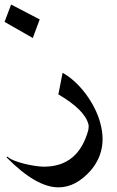

<svg xmlns="http://www.w3.org/2000/svg" viewBox="-39 -640 512 843"><path d="M135.3 -554.7 105 -473.1 -19 -543.9 9.8 -620.1ZM401.4 -99.6Q418 -38.1 407 13.7Q396 65.4 359.4 108.4Q293.9 182.6 217.8 182.6Q119.6 182.6 -10.3 50.8L-6.8 47.4Q3.4 57.1 23.9 65.2Q44.4 73.2 68.1 79.1Q91.8 85 115 88.4Q138.2 91.8 153.8 91.8Q306.6 91.8 349.6 -72.3H349.1Q350.1 -78.6 350.3 -84Q350.6 -89.4 349.1 -94.7Q333 -157.7 217.3 -225.6L235.8 -320.3Q263.2 -305.2 289.1 -281.5Q314.9 -257.8 336.9 -228.5Q358.9 -199.2 375.7 -166Q392.6 -132.8 401.4 -99.6Z"/></svg>

Font: XB Khoramshahr
Style: Oblique
Weight: 400
Italic angle: 12°
Designer: Behnam
Foundry: Irmug
Version: Version 8.005 2009